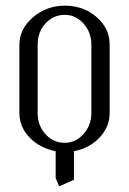

<svg xmlns="http://www.w3.org/2000/svg" viewBox="-20 -532 452 672"><path d="M47.9 -136.2V-376Q47.9 -430.7 95.5 -471.4Q143.1 -512.2 207 -512.2Q272 -512.2 317.9 -472.4Q363.8 -432.6 363.8 -376V-136.2Q363.8 -87.9 328.1 -50.3Q292.5 -12.7 238.8 -2.9V97.2L187 120.1L174.8 90.8V-2.9Q120.1 -13.2 84 -50.3Q47.9 -87.4 47.9 -136.2ZM111.8 -136.2Q111.8 -92.3 139.2 -62.3Q166.5 -32.2 207 -32.2Q245.1 -32.2 272.5 -63Q299.8 -93.8 299.8 -136.2V-376Q299.8 -418.5 272.5 -449.2Q245.1 -480 207 -480Q166.5 -480 139.2 -450Q111.8 -419.9 111.8 -376Z"/></svg>

Font: Gawaa
Style: Regular
Weight: 400
Designer: T. Christopher White
Version: Version 1.0